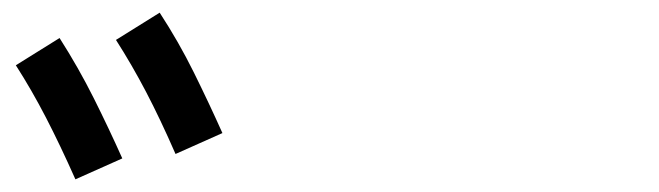

<svg xmlns="http://www.w3.org/2000/svg" viewBox="-20 -876 1040 303"><path d="M257 -633Q233 -688 210.5 -731Q188 -774 163 -813L232 -856Q262 -810 286 -761.5Q310 -713 331 -666ZM99 -593Q75 -647 52.5 -690.5Q30 -734 5 -773L74 -816Q104 -769 128 -721Q152 -673 173 -626Z"/></svg>

Font: Murecho Medium
Style: Regular
Weight: 500
Designer: Neil Summerour
Foundry: Positype
Version: Version 1.010; ttfautohint (v1.8.3)